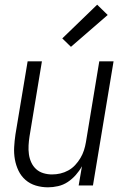

<svg xmlns="http://www.w3.org/2000/svg" viewBox="-20 -792 540 820"><path d="M185 8Q158 8 133 0.5Q108 -7 89 -23.5Q70 -40 59 -63Q48 -86 43.5 -111.5Q39 -137 40.5 -164Q42 -191 46 -218L98 -530H159L106 -209Q103 -190 102 -170.5Q101 -151 103.5 -133Q106 -115 113.5 -98.5Q121 -82 134 -70Q147 -58 165 -52.5Q183 -47 202 -47Q220 -47 237.5 -51Q255 -55 271.5 -64Q288 -73 301 -87Q314 -101 323.5 -117Q333 -133 338.5 -150Q344 -167 347 -185L404 -530H465L377 0H316L330 -82Q319 -62 303.5 -44.5Q288 -27 269 -14.5Q250 -2 228 3Q206 8 185 8ZM283 -592 246 -628 395 -772 440 -728Z"/></svg>

Font: Iosevka Curly Light Oblique
Style: Regular
Weight: 300
Italic angle: -9°
Monospace: yes
Designer: Belleve Invis
Foundry: Belleve Invis
Version: Version 11.1.0; ttfautohint (v1.8.3)